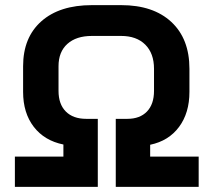

<svg xmlns="http://www.w3.org/2000/svg" viewBox="-20 -728 832 748"><path d="M38 -118H227V-165Q153 -180 111.5 -234Q70 -288 70 -370V-470Q70 -582 141 -645Q212 -708 338 -708H452Q577 -708 647.5 -642.5Q718 -577 718 -460V-370Q718 -288 677.5 -233.5Q637 -179 565 -164V-118H754V0H431V-265H476Q525 -265 552.5 -293.5Q580 -322 580 -374V-460Q580 -520 546 -554Q512 -588 452 -588H338Q277 -588 242.5 -557Q208 -526 208 -470V-374Q208 -322 236.5 -293.5Q265 -265 316 -265H361V0H38Z"/></svg>

Font: Bai Jamjuree
Style: Bold
Weight: 700
Designer: Katatrad Aksorn Co.,Ltd.
Foundry: Cadson Demak Co.,Ltd.
Version: Version 1.000; ttfautohint (v1.6)